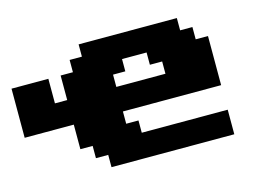

<svg xmlns="http://www.w3.org/2000/svg" viewBox="-86 -784 1297 944"><g transform="rotate(-15 562.5 -312.5)"><path d="M375 0H1000V-125H562.5V-187.5H500V-250H1000V-500H937.5V-562.5H875V-625H375V-562.5H312.5V-500H250V-375H187.5V-500H0V-250H250V-125H312.5V-62.5H375ZM750 -375H500V-437.5H562.5V-500H687.5V-437.5H750Z"/></g></svg>

Font: Faithful 32x
Style: Bold
Weight: 400
Foundry: Faithful Resource Pack
Version: Version 1.0; January 27, 2023